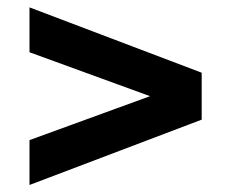

<svg xmlns="http://www.w3.org/2000/svg" viewBox="-20 -616 639 531"><path d="M61.6 -104.4V-228.5L491.3 -385.1V-314.9L61.6 -471.5V-595.6L537.8 -414.9V-285.1Z"/></svg>

Font: Montserrat Thin
Style: Regular
Weight: 100
Designer: Julieta Ulanovsky
Foundry: Julieta Ulanovsky
Version: Version 9.000